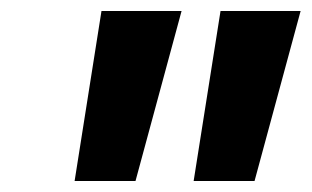

<svg xmlns="http://www.w3.org/2000/svg" viewBox="-20 -770 568 350"><path d="M116 -440 165 -750H311L227 -440ZM333 -440 382 -750H528L444 -440Z"/></svg>

Font: Red Hat Text
Style: Italic
Weight: 300
Italic angle: -12°
Designer: Pentagram, MCKL
Foundry: Pentagram, MCKL
Version: Version 1.023